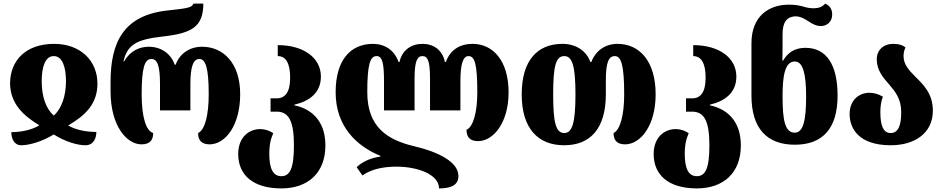

<svg xmlns="http://www.w3.org/2000/svg" viewBox="-20 -794 5245 1068"><path d="M98 14C139 14 210 -4 279 -46C346 -4 413 14 455 14C501 14 516 -27 516 -60C466 -60 406 -69 359 -96C455 -152 522 -216 522 -329C522 -457 427 -550 281 -550C123 -550 36 -457 36 -329C38 -219 107 -152 199 -97C153 -69 92 -59 43 -59C43 -26 57 14 98 14ZM279 -151C235 -190 212 -258 212 -342C212 -421 231 -482 279 -482C327 -482 347 -421 347 -342C347 -261 323 -190 279 -151Z M767 9C815 9 832 -16 832 -54C791 -67 768 -146 768 -270C768 -418 785 -466 822 -466C857 -466 870 -424 870 -325V-180H1039V-325C1039 -424 1055 -466 1089 -466C1123 -466 1141 -418 1141 -270C1141 -151 1119 -71 1082 -54C1082 -18 1097 9 1146 9C1232 9 1316 -94 1316 -270C1316 -442 1223 -534 1104 -534C1036 -534 980 -497 957 -434H952C930 -497 875 -534 807 -534C758 -534 704 -512 671 -453H667C688 -546 741 -575 886 -591C1047 -609 1111 -645 1111 -774H1056C1048 -753 1030 -748 914 -736C668 -710 595 -560 595 -338V-286C595 -92 686 9 767 9Z M1545 254C1693 254 1790 168 1790 15C1790 -132 1701 -191 1618 -208V-212C1701 -231 1765 -278 1765 -368C1765 -474 1667 -543 1525 -543V-482C1571 -482 1594 -440 1594 -362C1594 -282 1567 -247 1519 -247H1485V-173H1519C1588 -173 1615 -117 1615 15C1615 142 1593 186 1545 186C1498 186 1478 142 1478 63C1478 8 1487 -24 1500 -53C1480 -67 1454 -76 1428 -76C1365 -76 1305 -31 1305 63C1305 178 1386 254 1545 254Z M2609 -550C2537 -550 2484 -516 2460 -449H2455C2441 -516 2392 -550 2330 -550C2268 -550 2217 -516 2202 -449H2197C2174 -516 2119 -550 2055 -550C1928 -550 1847 -458 1847 -281C1847 -92 1962 18 2096 73V77C2042 84 1993 107 1964 136L1996 182C2039 151 2102 133 2185 133C2303 133 2422 176 2422 254C2482 254 2530 240 2530 185C2530 107 2419 51 2282 19C2136 -16 2023 -86 2023 -281C2023 -437 2039 -482 2075 -482C2107 -482 2116 -442 2116 -342V-180H2286V-356C2286 -452 2300 -482 2330 -482C2360 -482 2372 -452 2372 -356V-180H2541V-342C2541 -442 2557 -482 2586 -482C2621 -482 2635 -437 2635 -280C2635 -169 2612 -88 2575 -72C2575 -36 2590 -9 2639 -9C2725 -9 2809 -112 2809 -280C2809 -458 2721 -550 2609 -550Z M3118 14C3264 14 3350 -79 3350 -270V-348C3350 -447 3366 -482 3400 -482C3437 -482 3452 -426 3452 -269C3452 -151 3429 -71 3393 -54C3393 -18 3408 9 3457 9C3542 9 3627 -94 3627 -269C3627 -458 3534 -550 3415 -550C3347 -550 3294 -513 3269 -449H3264C3241 -513 3182 -550 3109 -550C2968 -550 2882 -457 2882 -269C2882 -79 2973 14 3118 14ZM3119 -54C3072 -54 3057 -111 3057 -269C3057 -428 3072 -482 3119 -482C3163 -482 3181 -428 3181 -269C3181 -111 3163 -54 3119 -54Z M3856 254C4004 254 4101 168 4101 15C4101 -132 4012 -191 3929 -208V-212C4012 -231 4076 -278 4076 -368C4076 -474 3978 -543 3836 -543V-482C3882 -482 3905 -440 3905 -362C3905 -282 3878 -247 3830 -247H3796V-173H3830C3899 -173 3926 -117 3926 15C3926 142 3904 186 3856 186C3809 186 3789 142 3789 63C3789 8 3798 -24 3811 -53C3791 -67 3765 -76 3739 -76C3676 -76 3616 -31 3616 63C3616 178 3697 254 3856 254Z M4401 11C4558 11 4639 -81 4639 -262C4639 -433 4578 -528 4460 -528C4396 -528 4360 -497 4336 -457H4332C4333 -487 4333 -531 4333 -563V-604C4333 -668 4355 -703 4408 -703C4431 -703 4459 -688 4481 -673C4499 -661 4521 -649 4546 -649C4578 -649 4609 -671 4609 -713C4609 -747 4592 -764 4570 -774C4554 -755 4532 -748 4506 -748C4488 -748 4467 -751 4447 -758C4424 -764 4402 -768 4367 -768C4259 -768 4160 -706 4160 -554V-262C4160 -80 4246 11 4401 11ZM4401 -56C4346 -56 4333 -126 4333 -259C4333 -372 4346 -452 4401 -452C4448 -452 4464 -379 4464 -258C4464 -124 4448 -56 4401 -56Z M4935 14C5066 14 5169 -52 5169 -178C5169 -274 5116 -323 5071 -368C5037 -403 5006 -434 5006 -482C5006 -498 5009 -515 5017 -530C5001 -543 4981 -550 4948 -550C4894 -550 4857 -515 4857 -465C4857 -401 4893 -362 4927 -323C4960 -284 4993 -244 4993 -170C4993 -95 4976 -54 4934 -54C4894 -54 4877 -95 4877 -170C4877 -201 4881 -231 4891 -256C4869 -270 4841 -278 4817 -278C4756 -278 4706 -235 4706 -160C4706 -80 4756 14 4935 14Z"/></svg>

Font: Noto Serif Georgian Condensed Black
Style: Regular
Weight: 900
Width: 3
Designer: Monotype Design Team, Akaki Razmadze
Foundry: Google LLC
Version: Version 2.003